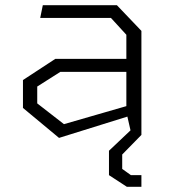

<svg xmlns="http://www.w3.org/2000/svg" viewBox="-20 -520 660 740"><path d="M467 -88V-386L407.5 -451H135L145 -500H430.5L525 -401V0H487ZM68.5 -104V-211.5L193 -293H491.5V-243H212.5L123.5 -186.5V-121.5L226.5 -41.5L491.5 -118V-77L207.5 11.5ZM484 -18.5 525 0 451 75.5V131L484.5 155H525V200H469L400 155V61Z"/></svg>

Font: Monaspace Krypton Var ExLight
Style: Regular
Weight: 200
Designer: Riley Cran and the Lettermatic Team
Version: Version 1.200 (Monaspace Krypton Var)